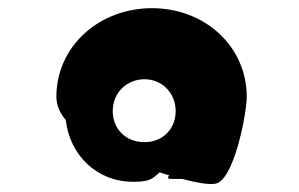

<svg xmlns="http://www.w3.org/2000/svg" viewBox="-20 -750 733 470"><path d="M118 -513C118 -493 126 -474 141 -456C151 -370 217 -305 306 -305C351 -305 353 -314 371 -328C379 -325 386 -323 394 -321C391 -316 389 -312 398 -312H426C463 -302 492 -298 504 -300C551 -300 584 -471 584 -513C584 -636 482 -730 352 -730C222 -730 118 -636 118 -513ZM256 -478C256 -523 290 -556 334 -556C376 -556 410 -523 410 -478C410 -434 378 -402 334 -402C288 -402 256 -434 256 -478Z"/></svg>

Font: Ampere
Style: Regular
Weight: 400
Version: Version 1